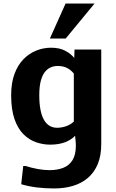

<svg xmlns="http://www.w3.org/2000/svg" viewBox="-20 -805 648 1072"><path d="M282.3 247.2Q232.1 247.2 185.5 241.5Q138.9 235.7 98.5 223.6L109.7 121.8H123.2Q156.2 132.4 191 138.7Q225.8 145 256.4 145Q300.1 145 333.3 132Q366.5 118.9 385 88.9Q403.5 58.9 403.5 8Q403.5 -0.3 402.8 -11.3Q402.1 -22.4 399.2 -46.9Q377.6 -24.1 342.8 -10.7Q307.9 2.6 259.7 2.6Q221 2.6 182.5 -10.4Q143.9 -23.4 112.2 -54.3Q80.4 -85.3 61.3 -138.9Q42.3 -192.6 42.3 -273.3Q42.3 -342.5 61 -392.6Q79.8 -442.8 111.7 -475.1Q143.6 -507.5 183.4 -523Q223.2 -538.6 265.1 -538.6Q312.5 -538.6 344 -521.7Q375.6 -504.8 394.5 -481.6L396.1 -528.3H545.3V-0.8Q545.3 64.2 525.8 111Q506.3 157.8 471.1 188Q435.8 218.3 387.8 232.7Q339.7 247.2 282.3 247.2ZM298.7 -91.6Q312.1 -91.6 325.5 -94.1Q338.9 -96.6 351 -101Q363.1 -105.5 373.7 -112Q384.3 -118.5 392.2 -126.5V-394.4Q383.5 -404.8 374.1 -412.6Q364.6 -420.4 353.7 -425.8Q342.7 -431.2 329.9 -434Q317.2 -436.7 301.6 -436.7Q282.4 -436.7 264.3 -429.3Q246.1 -421.9 231.3 -403.9Q216.5 -385.9 207.9 -354.1Q199.3 -322.2 199.3 -272.9Q199.3 -226.1 206.1 -191.8Q212.8 -157.6 225.6 -135.5Q238.4 -113.4 256.9 -102.5Q275.4 -91.6 298.7 -91.6ZM258.4 -589.7 346.2 -785.3H507.9L346.7 -589.7Z"/></svg>

Font: Comme
Style: Regular
Weight: 400
Designer: Vernon Adams
Foundry: Vernon Adams
Version: Version 1.000;gftools[0.9.27]